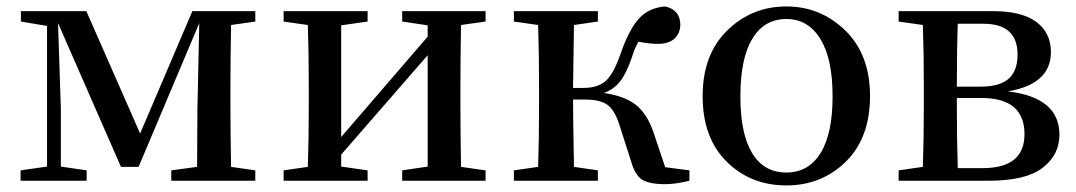

<svg xmlns="http://www.w3.org/2000/svg" viewBox="-20 -561 3341 596"><path d="M772.5 -494.1 697.3 -483.4Q695.3 -372.1 695.3 -293.9V-232.4Q695.3 -154.3 697.3 -43L772.5 -32.2V0H511.7V-32.2L591.8 -43L592.8 -221.7L598.6 -489.3L410.2 -43H355.5L160.2 -489.3L168.9 -222.7V-43.9L249 -32.2V0H43.9V-32.2L126 -43.9V-480.5L44.9 -494.1V-526.4H248L415 -146.5L577.1 -526.4H772.5Z M1487.3 -494.1 1411.1 -483.4Q1409.2 -372.1 1409.2 -293.9V-232.4Q1409.2 -154.3 1411.1 -43L1487.3 -32.2V0H1228.5V-32.2L1307.6 -43.9V-389.6L1039.1 -81.1V-43.9L1121.1 -32.2V0H860.4V-32.2L935.5 -43Q938.5 -127 938.5 -232.4V-293.9Q938.5 -400.4 935.5 -483.4L860.4 -494.1V-526.4H1121.1V-494.1L1039.1 -482.4V-135.7L1307.6 -447.3V-482.4L1228.5 -494.1V-526.4H1487.3Z M2044.9 -42 2120.1 -32.2V0Q2077.1 10.7 2044.9 10.7Q1995.1 10.7 1973.1 -3.4Q1951.2 -17.6 1939.5 -58.6L1902.3 -174.8Q1887.7 -219.7 1865.2 -235.8Q1842.8 -252 1794.9 -252H1758.8Q1758.8 -210 1761.7 -43L1835.9 -32.2V0H1575.2V-32.2L1650.4 -43Q1653.3 -127 1653.3 -232.4V-293.9Q1653.3 -400.4 1650.4 -483.4L1575.2 -494.1V-526.4H1835.9V-494.1L1761.7 -483.4Q1758.8 -319.3 1758.8 -288.1H1792Q1834 -288.1 1858.9 -308.6Q1883.8 -329.1 1906.2 -393.6Q1932.6 -469.7 1963.4 -503.4Q1994.1 -537.1 2044.9 -541Q2091.8 -530.3 2091.8 -483.4Q2090.8 -456.1 2072.8 -440.4Q2054.7 -424.8 2022.5 -424.8Q1996.1 -424.8 1961.9 -431.6Q1950.2 -412.1 1940.4 -379.9Q1923.8 -332 1904.3 -307.6Q1884.8 -283.2 1854.5 -272.5Q1919.9 -262.7 1954.6 -234.9Q1989.3 -207 2008.8 -149.4Z M2420.9 14.6Q2310.5 14.6 2235.8 -59.1Q2161.1 -132.8 2161.1 -262.7Q2161.1 -391.6 2237.3 -466.3Q2313.5 -541 2420.9 -541Q2527.3 -541 2604 -466.3Q2680.7 -391.6 2680.7 -262.7Q2680.7 -132.8 2605.5 -59.1Q2530.3 14.6 2420.9 14.6ZM2420.9 -25.4Q2489.3 -25.4 2526.9 -85.4Q2564.5 -145.5 2564.5 -261.7Q2564.5 -378.9 2526.4 -440.4Q2488.3 -502 2420.9 -502Q2352.5 -502 2315.4 -440.9Q2278.3 -379.9 2278.3 -261.7Q2278.3 -145.5 2314.9 -85.4Q2351.6 -25.4 2420.9 -25.4Z M2953.1 -39.1H3030.3Q3160.2 -39.1 3160.2 -144.5Q3160.2 -256.8 3026.4 -256.8H2950.2V-232.4Q2950.2 -123 2953.1 -39.1ZM3032.2 -487.3H2953.1Q2950.2 -408.2 2950.2 -292H3022.5Q3083 -292 3110.8 -316.4Q3138.7 -340.8 3138.7 -391.6Q3138.7 -487.3 3032.2 -487.3ZM2769.5 -526.4H3062.5Q3152.3 -526.4 3197.3 -492.7Q3242.2 -459 3242.2 -399.4Q3242.2 -299.8 3108.4 -277.3Q3268.6 -258.8 3268.6 -142.6Q3268.6 -80.1 3216.3 -40Q3164.1 0 3049.8 0H2769.5V-32.2L2844.7 -43Q2847.7 -127 2847.7 -232.4V-293.9Q2847.7 -400.4 2844.7 -483.4L2769.5 -494.1Z"/></svg>

Font: GenYoMin TW TTF SemiBold
Style: Regular
Weight: 600
Version: Version 1.300